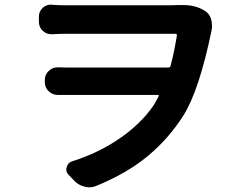

<svg xmlns="http://www.w3.org/2000/svg" viewBox="-20 -756 1040 822"><path d="M747.1 -734.4Q755.9 -734.4 763.7 -734.4Q817.4 -734.4 852.5 -711.9L855.5 -710.9Q876 -698.2 883.8 -674.8Q887.7 -660.2 887.7 -645.5Q887.7 -635.7 885.7 -625Q833 -371.1 766.6 -263.7Q703.1 -163.1 613.3 -88.4Q523.4 -13.7 391.6 40Q377 45.9 361.3 45.9Q351.6 45.9 341.8 43Q316.4 37.1 298.8 18.6L273.4 -7.8Q263.7 -18.6 263.7 -30.3Q263.7 -35.2 265.6 -41Q270.5 -59.6 289.1 -65.4Q400.4 -100.6 491.2 -162.6Q582 -224.6 636.7 -303.7Q648.4 -322.3 659.2 -343.8Q661.1 -345.7 659.7 -347.7Q658.2 -349.6 655.3 -349.6H274.4Q250 -349.6 229.5 -349.6Q228.5 -349.6 227.5 -349.6Q205.1 -349.6 189.5 -364.3Q171.9 -380.9 171.9 -403.3V-414.1Q171.9 -437.5 189.5 -453.1Q205.1 -467.8 226.6 -467.8Q228.5 -467.8 229.5 -467.8Q251 -466.8 268.6 -466.8H700.2Q708 -466.8 710 -473.6Q724.6 -526.4 737.3 -603.5Q738.3 -611.3 730.5 -611.3H260.7Q234.4 -611.3 203.1 -609.4Q202.1 -609.4 200.2 -609.4Q178.7 -609.4 163.1 -624Q146.5 -639.6 146.5 -663.1V-684.6Q146.5 -707 163.1 -722.7Q178.7 -736.3 198.2 -736.3Q200.2 -736.3 203.1 -735.4Q235.4 -733.4 259.8 -733.4H712.9Q731.4 -733.4 747.1 -734.4Z"/></svg>

Font: Gen Jyuu Gothic Monospace Bold
Style: Bold
Weight: 700
Designer: [Source Han Sans]
Ryoko NISHIZUKA  (kana & ideographs); Paul D. Hunt (Latin, Greek & Cyrillic); Wenlong ZHANG  (bopomofo
Version: Version 1.002.20150607